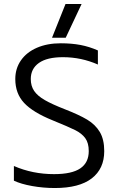

<svg xmlns="http://www.w3.org/2000/svg" viewBox="-20 -932 595 967"><path d="M310 -912H391L311 -742H242ZM50 -22V-96Q144 -55 252 -55Q342 -55 384.5 -84Q427 -113 427 -171Q427 -212 409.5 -236Q392 -260 359 -276.5Q326 -293 245 -326Q146 -366 101.5 -413.5Q57 -461 57 -534Q57 -587 85.5 -628Q114 -669 166 -691.5Q218 -714 286 -714Q341 -714 385.5 -705.5Q430 -697 473 -678V-607Q389 -644 297 -644Q217 -644 176 -615Q135 -586 135 -534Q135 -499 152 -474Q169 -449 205.5 -428Q242 -407 306 -382Q378 -354 419 -329.5Q460 -305 482.5 -267.5Q505 -230 505 -171Q505 -82 442 -33.5Q379 15 256 15Q198 15 142 5Q86 -5 50 -22Z"/></svg>

Font: Prompt Light
Style: Regular
Weight: 300
Designer: Katatrad Team
Foundry: CadsonDemak
Version: Version 1.001